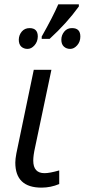

<svg xmlns="http://www.w3.org/2000/svg" viewBox="-20 -858 392 888"><path d="M50.8 -106Q50.8 -122.1 55.7 -148.4Q60.5 -174.8 136.2 -535.2H217.8L142.1 -175.8Q133.8 -138.7 133.8 -115.2Q133.8 -57.1 186 -57.1Q209.5 -57.1 253.9 -69.8V-6.8Q214.4 9.8 171.9 9.8Q50.8 9.8 50.8 -106ZM313.5 -728Q351.6 -728 351.6 -689Q351.6 -665 336.9 -648.4Q322.3 -631.8 304.7 -631.8Q287.1 -631.8 275.4 -642.6Q263.7 -653.3 263.7 -674.3Q263.7 -695.3 277.3 -711.9Q291 -728.5 313.5 -728ZM66.9 -674.8Q67.4 -696.3 81.1 -712.4Q94.7 -728 116.7 -728Q154.8 -728 154.8 -689Q154.3 -665 139.6 -648.4Q125 -631.8 107.4 -631.8Q89.8 -631.8 78.1 -642.6Q66.9 -653.3 66.9 -674.8ZM172.9 -678.2V-689Q224.6 -780.3 249.5 -837.9H344.7V-828.1Q289.1 -751 209.5 -678.2Z"/></svg>

Font: OpenSans-Italic
Style: Italic
Weight: 400
Italic angle: -12°
Foundry: Ascender Corporation
Version: Version 1.10